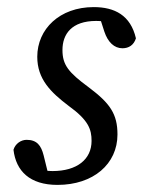

<svg xmlns="http://www.w3.org/2000/svg" viewBox="-20 -508 403 541"><path d="M142 13C243 13 311 -46 311 -129C311 -187 290 -217 230 -262C173 -304 156 -325 156 -367C156 -412 182 -449 251 -449C267 -449 277 -447 287 -444L256 -475L274 -419C284 -389 302 -372 325 -372C343 -372 357 -381 363 -400C348 -465 303 -488 244 -488C148 -488 85 -426 85 -348C85 -285 123 -248 173 -210C230 -169 238 -143 238 -111C238 -59 197 -26 128 -26C111 -26 102 -28 81 -35L120 -1L103 -70C96 -98 84 -114 55 -114C39 -114 23 -103 18 -86C25 -26 64 13 142 13Z"/></svg>

Font: Source Serif 4 Variable
Style: Italic
Weight: 400
Italic angle: -12°
Designer: Frank Grießhammer
Foundry: Adobe Systems Incorporated
Version: Version 4.004;hotconv 1.0.116;makeotfexe 2.5.65601